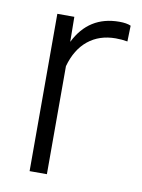

<svg xmlns="http://www.w3.org/2000/svg" viewBox="-67 -586 471 635"><g transform="rotate(10 168.0 -269.0)"><path d="M320.3 -478.5Q301.8 -481.9 280.8 -481.9Q226.1 -481.9 188.2 -451.4Q150.4 -420.9 134.3 -362.8V0H76.2V-528.3H133.3L134.3 -444.3Q180.7 -538.1 283.2 -538.1Q307.6 -538.1 321.8 -531.7Z"/></g></svg>

Font: Vazir Thin UI
Style: Thin-UI
Weight: 100
Designer: Saber Rastikerdar
Foundry: Saber Rastikerdar
Version: Version 30.0.0